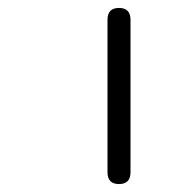

<svg xmlns="http://www.w3.org/2000/svg" viewBox="-20 -606 480 484"><path d="M251 -556Q251 -586 280 -586Q309 -586 309 -556V-172Q309 -142 280 -142Q251 -142 251 -172Z"/></svg>

Font: Ekushey Ghorautra
Style: Bold
Weight: 700
Designer: Al Mamun Sumon
Foundry: Al Mamun Sumon
Version: Version 1.0